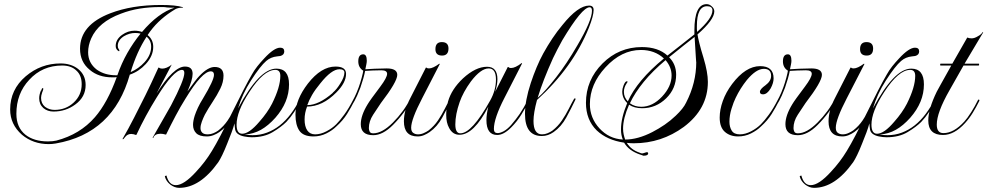

<svg xmlns="http://www.w3.org/2000/svg" viewBox="-20 -648 4762 926"><path d="M215 47Q140 47 86 2Q29 -48 29 -120Q29 -216 104 -280Q177 -342 272 -342Q322 -342 356 -316Q393 -287 393 -238Q393 -180 343 -144Q297 -110 238 -110Q209 -110 189 -127Q169 -145 169 -174Q169 -192 178 -213V-212Q178 -207 180 -215Q182 -223 186 -223Q189 -222 189 -220Q189 -216 183 -201Q178 -186 178 -176Q178 -149 197 -133Q217 -118 243 -118Q297 -118 335 -153Q374 -189 374 -242Q374 -285 348 -308Q323 -332 280 -332Q184 -332 121 -263Q59 -197 59 -99Q59 -33 103 2Q144 34 211 34Q223 34 233.5 33Q244 32 252 30Q366 0 438 -83Q498 -152 543 -276Q537 -275 531.5 -275Q526 -275 521 -275Q455 -275 413 -311Q366 -349 366 -413Q366 -528 512 -584Q616 -624 756 -624Q791 -624 817.5 -621.5Q844 -619 863 -613L862 -611H858Q842 -611 828 -605Q826 -604 820.5 -600.5Q815 -597 807 -592Q773 -570 744 -542Q715 -514 692 -479Q719 -457 719 -422Q719 -378 683 -339Q650 -303 606 -288Q526 -4 249 44Q231 47 215 47ZM539 -285H546Q566 -343 594.5 -393Q623 -443 658 -486Q645 -489 632 -489Q604 -489 577 -473Q548 -454 548 -427Q548 -417 552 -412Q556 -407 556 -403Q556 -401 553 -401Q538 -409 538 -426Q538 -458 569 -480Q597 -500 629 -500Q647 -500 665 -494Q743 -586 822 -611H820Q814 -611 805.5 -611Q797 -611 786 -612Q775 -614 766.5 -614Q758 -614 752 -614Q701 -614 654 -606.5Q607 -599 563 -582Q455 -542 420 -463Q405 -429 405 -396Q405 -344 447 -312Q467 -298 490 -291.5Q513 -285 539 -285ZM610 -300Q650 -318 677 -348Q709 -383 709 -423Q709 -453 687 -471Q640 -399 610 -300Z M573 24 571 22Q600 -28 627 -81Q654 -134 682 -190Q693 -212 708.5 -245Q724 -278 744 -322H746Q753 -317 762 -317Q783 -317 808 -336L810 -338L809 -336H808Q801 -322 782.5 -287.5Q764 -253 735 -197Q817 -327 872 -327Q909 -327 909 -292Q909 -263 884 -207Q905 -236 919 -254.5Q933 -273 940 -280Q982 -325 1015 -325Q1058 -325 1058 -283Q1058 -252 1042.5 -220.5Q1027 -189 1006 -157.5Q985 -126 968 -95Q960 -79 953.5 -61.5Q947 -44 947 -30Q947 -17 955 -8.5Q963 0 982 0Q996 0 1009 -5.5Q1022 -11 1032 -18Q1059 -39 1078 -67Q1097 -95 1111 -123Q1125 -151 1136 -170Q1139 -175 1142 -173.5Q1145 -172 1143 -167Q1123 -125 1099 -81Q1075 -37 1038 -11Q1025 -2 1009.5 4Q994 10 977 10Q942 10 926.5 -5.5Q911 -21 911 -46Q911 -64 919 -90Q925 -108 934.5 -128.5Q944 -149 959 -173Q1012 -261 1012 -287Q1012 -304 997 -304Q955 -304 875 -173Q850 -133 827 -89.5Q804 -46 781 1H779Q772 -1 766 -2Q760 -3 755 -3Q725 -3 719 18L716 16Q754 -50 776 -89Q798 -128 805 -140Q869 -262 869 -296Q869 -311 858 -311Q817 -311 735 -177Q681 -90 638 2L636 3Q623 -2 613 -2Q596 -2 585 11Q575 24 573 24Z M844 258Q822 258 801 242Q781 226 775 203L776 201L781 199H783Q795 245 828 245Q867 245 926 180Q970 133 1002 80Q1021 49 1045 3Q1069 -43 1099 -104Q1130 -167 1154 -213.5Q1178 -260 1195 -289Q1206 -309 1221 -328Q1236 -347 1254 -366Q1302 -418 1331 -418Q1351 -418 1351 -400Q1351 -383 1332 -378L1316 -376Q1286 -373 1264 -354Q1250 -342 1231.5 -318.5Q1213 -295 1190 -259Q1149 -195 1128 -125Q1230 -317 1313 -317Q1374 -317 1374 -241Q1374 -155 1308 -80Q1274 -42 1238.5 -22Q1203 -2 1160 1Q1180 4 1198 4Q1235 4 1268 -8.5Q1301 -21 1329 -43Q1358 -66 1382.5 -98.5Q1407 -131 1425 -168Q1428 -174 1431 -174Q1437 -174 1432 -164Q1416 -134 1398.5 -107.5Q1381 -81 1361 -60Q1337 -36 1295.5 -11Q1254 14 1194 14Q1177 14 1157 10Q1137 6 1125 -4Q1116 -12 1114 -24Q1112 -36 1111 -53Q1106 -34 1097 -9.5Q1088 15 1076 44Q1063 77 1052 99.5Q1041 122 1033 134Q945 258 844 258ZM1148 -3Q1182 -3 1231 -61Q1270 -105 1292 -148Q1332 -228 1332 -282Q1332 -311 1308 -311Q1252 -311 1183 -205Q1151 -156 1136 -117Q1121 -78 1121 -47Q1121 -3 1148 -3Z M1492 10Q1443 10 1424 -17.5Q1405 -45 1405 -95Q1405 -167 1465 -245Q1529 -327 1598 -327Q1649 -327 1649 -292Q1649 -249 1602 -202Q1535 -134 1461 -134Q1449 -103 1449 -72Q1449 -38 1462 -19Q1475 0 1500 0Q1526 0 1554 -14.5Q1582 -29 1602 -49Q1619 -66 1640.5 -95.5Q1662 -125 1684 -168Q1687 -173 1690 -173Q1696 -173 1690 -163Q1673 -129 1653.5 -98Q1634 -67 1602 -38Q1583 -19 1554 -4.5Q1525 10 1492 10ZM1462 -141Q1517 -141 1585 -200V-201Q1604 -217 1621 -245Q1641 -276 1641 -298Q1641 -314 1617 -314Q1579 -314 1525 -246Q1500 -216 1485 -190Q1470 -164 1462 -141Z M1780 4Q1720 4 1720 -49Q1720 -91 1753 -145Q1764 -164 1814 -230Q1847 -274 1847 -292Q1847 -309 1819 -309Q1800 -309 1777.5 -308Q1755 -307 1741 -306Q1738 -290 1732 -269Q1726 -248 1718 -225Q1713 -211 1702.5 -187Q1692 -163 1675 -136Q1672 -132 1670 -132Q1669 -132 1669 -134Q1669 -139 1673 -147Q1681 -161 1691 -181.5Q1701 -202 1710 -227Q1718 -249 1724.5 -273.5Q1731 -298 1732 -307Q1708 -322 1708 -352Q1708 -386 1732 -386Q1749 -386 1749 -355Q1749 -348 1747 -338Q1745 -328 1742 -314Q1756 -315 1786.5 -316.5Q1817 -318 1845 -318Q1896 -318 1896 -287Q1896 -254 1817 -151Q1800 -126 1779.5 -94.5Q1759 -63 1759 -30Q1759 -21 1763 -13Q1767 -5 1780 -5Q1823 -5 1875 -57Q1901 -83 1923 -113Q1945 -143 1963 -180Q1967 -188 1970 -188Q1972 -188 1972 -185Q1972 -180 1969 -174Q1952 -139 1928 -106.5Q1904 -74 1875 -45Q1826 4 1780 4Z M2112 -380Q2080 -380 2080 -411Q2080 -445 2111 -445Q2143 -445 2143 -414Q2143 -380 2112 -380ZM1994 10Q1928 10 1928 -63Q1928 -116 1959 -175L2034 -322H2037Q2040 -318 2049 -318Q2068 -318 2099 -341L2101 -339L2016 -174Q1963 -72 1963 -32Q1963 -14 1973 -7Q1983 0 1996 0Q2010 0 2023.5 -6Q2037 -12 2047 -19Q2074 -40 2092.5 -67.5Q2111 -95 2125 -123Q2139 -151 2150 -170Q2153 -175 2156 -173.5Q2159 -172 2157 -167Q2137 -125 2113 -81Q2089 -37 2052 -11Q2039 -2 2024.5 4Q2010 10 1994 10Z M2378 3Q2326 3 2326 -69Q2326 -97 2335 -133Q2265 2 2196 2Q2163 2 2146 -31Q2132 -56 2132 -94Q2132 -125 2141 -159Q2158 -218 2213 -270Q2274 -326 2329 -326Q2379 -326 2379 -266Q2379 -240 2368 -205L2429 -325H2432Q2435 -320 2445 -320Q2465 -320 2496 -344L2498 -342L2413 -176Q2362 -77 2362 -26Q2362 -6 2380 -6Q2392 -6 2409 -15Q2426 -24 2445 -45Q2469 -73 2486.5 -98.5Q2504 -124 2527 -168Q2530 -173 2533 -173Q2539 -173 2533 -163Q2515 -129 2494.5 -95.5Q2474 -62 2445 -33Q2409 3 2378 3ZM2200 -5Q2256 -5 2344 -163Q2372 -213 2372 -264Q2372 -318 2337 -318Q2299 -318 2251 -255Q2232 -229 2218.5 -204Q2205 -179 2197 -156Q2176 -96 2176 -48Q2176 -5 2200 -5Z M2593 8Q2512 8 2512 -99Q2512 -163 2540 -248Q2553 -287 2568 -323Q2583 -359 2600 -390Q2621 -428 2644 -462.5Q2667 -497 2693 -528Q2768 -621 2821 -621Q2843 -621 2843 -600Q2843 -572 2820 -514Q2743 -323 2570 -166Q2553 -103 2553 -65Q2553 0 2594 0Q2608 0 2621 -5.5Q2634 -11 2644 -18Q2671 -39 2690 -67Q2709 -95 2723 -123Q2737 -151 2748 -170Q2751 -175 2754 -173.5Q2757 -172 2755 -167Q2735 -125 2711 -81Q2687 -37 2650 -11Q2623 8 2593 8ZM2573 -176Q2593 -193 2615 -218Q2637 -243 2662 -275Q2687 -307 2713 -346Q2739 -385 2765 -430Q2835 -549 2835 -596Q2835 -613 2824 -613Q2787 -613 2692 -454Q2667 -409 2647 -367Q2623 -314 2604.5 -266.5Q2586 -219 2573 -176Z M3083 103Q3079 101 3075 100Q3071 99 3066 97Q3013 79 2990 40Q2908 28 2858 -19Q2806 -70 2806 -152Q2806 -262 2886 -342Q2965 -421 3076 -421Q3154 -421 3199 -380Q3221 -397 3253.5 -422.5Q3286 -448 3329 -482V-501Q3329 -628 3388 -628Q3402 -628 3413 -617Q3425 -607 3425 -593Q3425 -553 3344 -482Q3346 -468 3353 -439.5Q3360 -411 3373 -369Q3394 -299 3394 -253Q3394 -123 3278 -36Q3170 43 3037 43Q3029 43 3020 42.5Q3011 42 3003 41Q3023 74 3064 88Q3073 92 3077 92Q3080 92 3089 89Q3097 86 3100 86Q3106 86 3106 92Q3106 103 3083 103ZM3342 -494Q3416 -559 3416 -598Q3416 -618 3390 -618Q3341 -618 3341 -522Q3341 -515 3341 -508.5Q3341 -502 3342 -494ZM2995 25Q3056 25 3126 -11Q3157 -27 3185.5 -46.5Q3214 -66 3239 -90Q3276 -125 3289 -153Q3338 -248 3338 -349Q3338 -342 3336 -372Q3334 -402 3330 -470Q3309 -454 3278.5 -429.5Q3248 -405 3207 -372Q3241 -338 3241 -288Q3241 -221 3193 -174Q3144 -126 3077 -126Q3039 -126 3014 -143Q2985 -77 2985 -28Q2985 -13 2988 0.5Q2991 14 2995 25ZM2984 25Q2975 4 2975 -24Q2975 -79 3005 -151Q2981 -174 2981 -207Q2981 -219 2987 -235Q2995 -256 3003 -256Q3005 -256 3007 -254Q3005 -248 3002 -247H3003Q2989 -227 2989 -205Q2989 -179 3008 -159Q3053 -260 3182 -366Q3138 -407 3071 -407Q2977 -407 2900 -323Q2825 -242 2825 -146Q2825 -79 2871 -29Q2894 -4 2922 9.5Q2950 23 2984 25ZM3073 -133Q3127 -133 3173 -182Q3219 -231 3219 -284Q3219 -324 3190 -358Q3128 -306 3085 -253.5Q3042 -201 3018 -150Q3041 -133 3073 -133Z M3540 10Q3501 10 3476 -12Q3451 -34 3451 -81Q3451 -119 3466 -161Q3481 -203 3511 -243Q3576 -329 3646 -329Q3711 -329 3711 -270Q3711 -248 3697 -222Q3680 -193 3660 -193Q3645 -193 3645 -205Q3645 -218 3672 -237Q3699 -257 3699 -282Q3699 -316 3664 -316Q3627 -316 3582 -262Q3550 -222 3528 -176Q3518 -156 3508 -123.5Q3498 -91 3498 -61Q3498 -36 3509 -18Q3520 0 3548 0Q3574 0 3602 -14.5Q3630 -29 3650 -49Q3667 -66 3688.5 -95.5Q3710 -125 3732 -168Q3735 -173 3738 -173Q3744 -173 3738 -163Q3721 -129 3701.5 -98Q3682 -67 3650 -38Q3631 -19 3602 -4.5Q3573 10 3540 10Z M3828 4Q3768 4 3768 -49Q3768 -91 3801 -145Q3812 -164 3862 -230Q3895 -274 3895 -292Q3895 -309 3867 -309Q3848 -309 3825.5 -308Q3803 -307 3789 -306Q3786 -290 3780 -269Q3774 -248 3766 -225Q3761 -211 3750.5 -187Q3740 -163 3723 -136Q3720 -132 3718 -132Q3717 -132 3717 -134Q3717 -139 3721 -147Q3729 -161 3739 -181.5Q3749 -202 3758 -227Q3766 -249 3772.5 -273.5Q3779 -298 3780 -307Q3756 -322 3756 -352Q3756 -386 3780 -386Q3797 -386 3797 -355Q3797 -348 3795 -338Q3793 -328 3790 -314Q3804 -315 3834.5 -316.5Q3865 -318 3893 -318Q3944 -318 3944 -287Q3944 -254 3865 -151Q3848 -126 3827.5 -94.5Q3807 -63 3807 -30Q3807 -21 3811 -13Q3815 -5 3828 -5Q3871 -5 3923 -57Q3949 -83 3971 -113Q3993 -143 4011 -180Q4015 -188 4018 -188Q4020 -188 4020 -185Q4020 -180 4017 -174Q4000 -139 3976 -106.5Q3952 -74 3923 -45Q3874 4 3828 4Z M4160 -380Q4128 -380 4128 -411Q4128 -445 4159 -445Q4191 -445 4191 -414Q4191 -380 4160 -380ZM4042 10Q3976 10 3976 -63Q3976 -116 4007 -175L4082 -322H4085Q4088 -318 4097 -318Q4116 -318 4147 -341L4149 -339L4064 -174Q4011 -72 4011 -32Q4011 -14 4021 -7Q4031 0 4044 0Q4058 0 4071.5 -6Q4085 -12 4095 -19Q4122 -40 4140.5 -67.5Q4159 -95 4173 -123Q4187 -151 4198 -170Q4201 -175 4204 -173.5Q4207 -172 4205 -167Q4185 -125 4161 -81Q4137 -37 4100 -11Q4087 -2 4072.5 4Q4058 10 4042 10Z M3906 258Q3884 258 3863 242Q3843 226 3837 203L3838 201L3843 199H3845Q3857 245 3890 245Q3929 245 3988 180Q4032 133 4064 80Q4083 49 4107 3Q4131 -43 4161 -104Q4192 -167 4216 -213.5Q4240 -260 4257 -289Q4268 -309 4283 -328Q4298 -347 4316 -366Q4364 -418 4393 -418Q4413 -418 4413 -400Q4413 -383 4394 -378L4378 -376Q4348 -373 4326 -354Q4312 -342 4293.5 -318.5Q4275 -295 4252 -259Q4211 -195 4190 -125Q4292 -317 4375 -317Q4436 -317 4436 -241Q4436 -155 4370 -80Q4336 -42 4300.5 -22Q4265 -2 4222 1Q4242 4 4260 4Q4297 4 4330 -8.5Q4363 -21 4391 -43Q4420 -66 4444.5 -98.5Q4469 -131 4487 -168Q4490 -174 4493 -174Q4499 -174 4494 -164Q4478 -134 4460.5 -107.5Q4443 -81 4423 -60Q4399 -36 4357.5 -11Q4316 14 4256 14Q4239 14 4219 10Q4199 6 4187 -4Q4178 -12 4176 -24Q4174 -36 4173 -53Q4168 -34 4159 -9.5Q4150 15 4138 44Q4125 77 4114 99.5Q4103 122 4095 134Q4007 258 3906 258ZM4210 -3Q4244 -3 4293 -61Q4332 -105 4354 -148Q4394 -228 4394 -282Q4394 -311 4370 -311Q4314 -311 4245 -205Q4213 -156 4198 -117Q4183 -78 4183 -47Q4183 -3 4210 -3Z M4528 3Q4457 3 4457 -67Q4457 -122 4498 -206Q4500 -210 4517.5 -241.5Q4535 -273 4568 -332H4516L4514 -334L4515 -340L4516 -341H4573L4645 -467Q4654 -463 4666 -463Q4680 -463 4696 -473Q4713 -482 4719 -493L4722 -492L4632 -341H4701L4702 -340V-334L4700 -332H4627L4559 -212Q4498 -105 4498 -47Q4498 -6 4530 -6Q4580 -6 4631 -62Q4645 -77 4664 -107Q4683 -137 4696 -164Q4698 -169 4701.5 -167.5Q4705 -166 4703 -161Q4688 -131 4671.5 -104Q4655 -77 4634 -54Q4582 3 4528 3Z"/></svg>

Font: Imperial Script
Style: Regular
Weight: 400
Designer: Robert E. Leuschke
Foundry: Robert E. Leuschke
Version: Version 1.010; ttfautohint (v1.8.3)